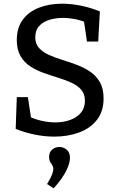

<svg xmlns="http://www.w3.org/2000/svg" viewBox="-20 -730 640 1040"><path d="M171 -528Q171 -493 191 -470.5Q211 -448 244 -433Q277 -418 316.5 -406Q356 -394 395.5 -379Q435 -364 468 -342Q501 -320 521 -285Q541 -250 541 -197Q541 -126 504.5 -80Q468 -34 407.5 -12Q347 10 274 10Q223 10 170 -0.5Q117 -11 65 -32L71 -204H131L150 -79L139 -98Q172 -83 208.5 -75Q245 -67 280 -67Q323 -67 359.5 -80Q396 -93 418 -119Q440 -145 440 -184Q440 -221 420 -244Q400 -267 367 -282Q334 -297 295 -309Q256 -321 216.5 -335Q177 -349 144 -370.5Q111 -392 91 -426.5Q71 -461 71 -513Q71 -580 103.5 -623.5Q136 -667 191.5 -688.5Q247 -710 316 -710Q365 -710 417.5 -699.5Q470 -689 521 -668L512 -505H451L434 -621L447 -608Q419 -620 386 -626.5Q353 -633 320 -633Q281 -633 247 -622.5Q213 -612 192 -589Q171 -566 171 -528ZM271 290 235 267Q255 234 262 215Q269 196 269 185Q269 174 263.5 165.5Q258 157 252 147Q246 137 246 120Q246 93 263.5 79.5Q281 66 302 66Q323 66 341 80.5Q359 95 359 125Q359 154 338.5 195.5Q318 237 271 290Z"/></svg>

Font: Bitter Thin Medium
Style: Regular
Weight: 500
Version: Version 3.021